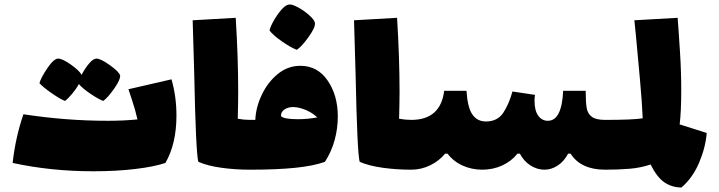

<svg xmlns="http://www.w3.org/2000/svg" viewBox="-20 -718 3192 852"><path d="M763 -205Q763 -80 714 5Q664 22 579.5 32Q495 42 394 42Q206 42 36 5Q49 -110 84 -211Q273 -182 458 -182Q527 -182 590 -188Q580 -232 566.5 -272Q553 -312 550 -322L741 -366Q763 -290 763 -205ZM438 -270Q415 -279 380.5 -302.5Q346 -326 330 -345Q318 -323 299 -300.5Q280 -278 268 -270Q244 -280 207 -306Q170 -332 155 -349Q162 -374 190.5 -416Q219 -458 238 -458Q257 -458 295 -431Q333 -404 342 -386Q358 -416 376 -437Q394 -458 408 -458Q427 -458 468 -428.5Q509 -399 513 -383Q515 -365 486.5 -324.5Q458 -284 438 -270Z M1121 -76Q1121 -19 1114 8Q1107 35 1089 35Q1024 35 962.5 26.5Q901 18 860 0Q849 -42 842 -386L835 -628L1026 -639Q1037 -461 1037 -312Q1037 -267 1035 -191Q1064 -186 1089 -186Q1108 -186 1114.5 -159Q1121 -132 1121 -76Z M1479 -201Q1479 -148 1465 -96.5Q1451 -45 1422 0Q1373 18 1291.5 26.5Q1210 35 1089 35Q1071 35 1064 8Q1057 -19 1057 -76Q1057 -132 1063.5 -159Q1070 -186 1089 -186H1113Q1115 -241 1141.5 -297Q1168 -353 1212.5 -389.5Q1257 -426 1313 -426Q1389 -426 1434 -360.5Q1479 -295 1479 -201ZM1388 -197Q1367 -217 1338 -229.5Q1309 -242 1282 -243Q1258 -243 1242 -232Q1226 -221 1227 -203Q1238 -189 1303 -189Q1344 -189 1388 -197ZM1176 -583Q1179 -598 1194 -625Q1209 -652 1228 -674Q1247 -696 1262 -698Q1275 -700 1301.5 -686Q1328 -672 1351.5 -651Q1375 -630 1377 -618Q1382 -600 1350.5 -555.5Q1319 -511 1297 -497Q1272 -506 1231.5 -534Q1191 -562 1176 -583Z M1837 -76Q1837 -19 1830 8Q1823 35 1805 35Q1740 35 1678.5 26.5Q1617 18 1576 0Q1565 -42 1558 -386L1551 -628L1742 -639Q1753 -461 1753 -312Q1753 -267 1751 -191Q1780 -186 1805 -186Q1824 -186 1830.5 -159Q1837 -132 1837 -76Z M2698 -76Q2698 -19 2690.5 8Q2683 35 2665 35Q2558 35 2512 -36H2501Q2483 -2 2455 16.5Q2427 35 2396 35Q2364 35 2334.5 16.5Q2305 -2 2287 -36H2276Q2249 -2 2208 16.5Q2167 35 2120 35Q2074 35 2033.5 17Q1993 -1 1966 -36H1955Q1929 -4 1889 15.5Q1849 35 1805 35Q1787 35 1780 8Q1773 -19 1773 -76Q1773 -132 1779.5 -159Q1786 -186 1805 -186Q1935 -186 1951 -315H2050Q2055 -240 2076.5 -209.5Q2098 -179 2136 -179Q2188 -179 2213.5 -218Q2239 -257 2254 -312L2354 -297Q2352 -287 2352 -271Q2352 -227 2368.5 -204.5Q2385 -182 2411 -182Q2473 -182 2479 -315H2579Q2579 -264 2583.5 -238.5Q2588 -213 2606.5 -199.5Q2625 -186 2665 -186Q2684 -186 2691 -159Q2698 -132 2698 -76Z M3116 -128Q3111 -64 3082.5 3.5Q3054 71 3004 114Q2963 114 2929.5 92Q2896 70 2867 12Q2822 27 2772.5 31Q2723 35 2665 35Q2647 35 2640 8Q2633 -19 2633 -76Q2633 -132 2639.5 -159Q2646 -186 2665 -186Q2789 -186 2832 -193Q2829 -265 2820 -363Q2811 -461 2802 -559L2795 -628L2987 -639L2991 -585Q2992 -572 2997.5 -487Q3003 -402 3003 -317Q3003 -223 2996 -166Z"/></svg>

Font: Lalezar
Style: Regular
Weight: 400
Designer: Borna Izadpanah
Foundry: Borna Izadpanah
Version: Version 1.003;November 28, 2018;FontCreator 11.5.0.2421 64-b